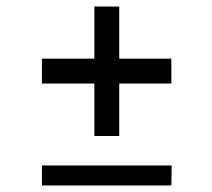

<svg xmlns="http://www.w3.org/2000/svg" viewBox="-20 -566 647 586"><path d="M268 -311H108V-387H268V-546H344V-387H503V-311H344V-151H268ZM504 -61 503 0H108V-61Z"/></svg>

Font: Be Vietnam
Style: Regular
Weight: 400
Designer: Gabriel Lam
Foundry: TypeRant
Version: Version 4.000